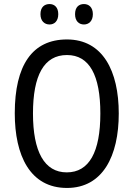

<svg xmlns="http://www.w3.org/2000/svg" viewBox="-20 -919 659 949"><path d="M180 -849C180 -815 200 -798 225 -798C249 -798 268 -815 268 -849C268 -883 249 -899 225 -899C200 -899 180 -884 180 -849ZM351 -849C351 -815 370 -798 395 -798C419 -798 439 -815 439 -849C439 -883 419 -899 395 -899C370 -899 351 -884 351 -849ZM567 -358C567 -568 488 -724 311 -724C139 -724 53 -596 53 -359C53 -151 128 10 311 10C488 10 567 -148 567 -358ZM143 -358C143 -546 197 -647 311 -647C422 -647 476 -547 476 -358C476 -168 421 -67 310 -67C199 -67 143 -170 143 -358Z"/></svg>

Font: Noto Sans Georgian Condensed
Style: Regular
Weight: 400
Width: 3
Designer: Monotype Design Team, Akaki Razmadze
Foundry: Google LLC
Version: Version 2.005